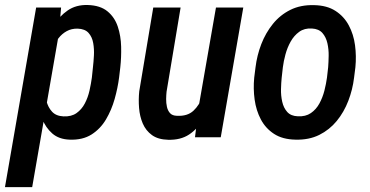

<svg xmlns="http://www.w3.org/2000/svg" viewBox="-51 -559 1508 782"><path d="M188.5 -420.4 80.1 203.1H-30.8L96.2 -528.3H197.8ZM439 -285.2 434.1 -243.7Q428.7 -201.2 416 -156Q403.3 -110.8 380.6 -72.5Q357.9 -34.2 321.8 -11.2Q285.6 11.7 232.9 9.8Q189 8.3 161.9 -15.4Q134.8 -39.1 120.8 -75.4Q106.9 -111.8 103 -152.6Q99.1 -193.4 101.1 -228L109.9 -292Q116.7 -331.1 130.4 -374Q144 -417 167.2 -454.8Q190.4 -492.7 224.6 -516.4Q258.8 -540 306.2 -538.6Q357.4 -537.1 386.7 -512.9Q416 -488.8 428.7 -450.7Q441.4 -412.6 442.4 -368.7Q443.4 -324.7 439 -285.2ZM323.2 -243.2 327.6 -285.6Q330.1 -306.6 331.5 -332.8Q333 -358.9 328.6 -383.8Q324.2 -408.7 309.6 -425Q294.9 -441.4 265.1 -442.4Q240.2 -442.9 220.7 -432.1Q201.2 -421.4 187.3 -403.3Q173.3 -385.3 164.3 -363.5Q155.3 -341.8 151.4 -320.3L133.3 -199.7Q131.8 -173.8 138.2 -147.9Q144.5 -122.1 160.9 -104.2Q177.2 -86.4 207.5 -85Q239.7 -83.5 260.7 -98.4Q281.7 -113.3 294.4 -137.5Q307.1 -161.6 313.5 -189.9Q319.8 -218.3 323.2 -243.2Z M759.3 -130.9 828.6 -528.3H939.9L848.1 0H743.2ZM790 -236.8 821.3 -237.8Q816.4 -196.3 805.7 -152.3Q794.9 -108.4 774.2 -71Q753.4 -33.7 719 -11Q684.6 11.7 633.8 10.3Q592.8 9.3 567.9 -8.8Q543 -26.9 530.5 -55.9Q518.1 -85 515.4 -119.4Q512.7 -153.8 516.1 -187L573.2 -528.3H684.6L627.4 -185.5Q626 -172.4 625.7 -155.8Q625.5 -139.2 628.9 -123.8Q632.3 -108.4 641.6 -98.1Q650.9 -87.9 669.4 -87.4Q712.4 -85 737.1 -108.2Q761.7 -131.3 773.7 -166.7Q785.6 -202.1 790 -236.8Z M984.4 -242.7 989.7 -284.7Q995.6 -333.5 1013.2 -379.2Q1030.8 -424.8 1060.3 -461.4Q1089.8 -498 1131.6 -518.8Q1173.3 -539.6 1228 -538.1Q1280.8 -537.1 1315.4 -514.6Q1350.1 -492.2 1369.6 -455.6Q1389.2 -418.9 1395 -374.8Q1400.9 -330.6 1396.5 -285.2L1391.1 -242.7Q1385.3 -194.3 1367.7 -148.4Q1350.1 -102.5 1320.6 -66.4Q1291 -30.3 1249.3 -9.5Q1207.5 11.2 1152.8 9.8Q1099.6 8.8 1065.2 -13.7Q1030.8 -36.1 1011.5 -72.5Q992.2 -108.9 986.1 -153.3Q980 -197.8 984.4 -242.7ZM1101.1 -285.2 1096.2 -241.7Q1094.2 -222.2 1093.5 -196Q1092.8 -169.9 1098.4 -144.8Q1104 -119.6 1118.9 -103Q1133.8 -86.4 1161.6 -85.4Q1193.4 -83.5 1215.1 -98.4Q1236.8 -113.3 1250 -137.7Q1263.2 -162.1 1270.3 -189.9Q1277.3 -217.8 1280.8 -243.2L1285.6 -285.6Q1287.1 -305.2 1287.6 -331.5Q1288.1 -357.9 1282.5 -382.8Q1276.9 -407.7 1262.2 -424.6Q1247.6 -441.4 1219.2 -442.9Q1189 -444.8 1167.7 -429.4Q1146.5 -414.1 1132.8 -389.6Q1119.1 -365.2 1111.6 -337.2Q1104 -309.1 1101.1 -285.2Z"/></svg>

Font: Roboto Condensed Medium
Style: Italic
Weight: 500
Italic angle: -12°
Designer: Christian Robertson
Foundry: Google
Version: Version 3.0; 2020